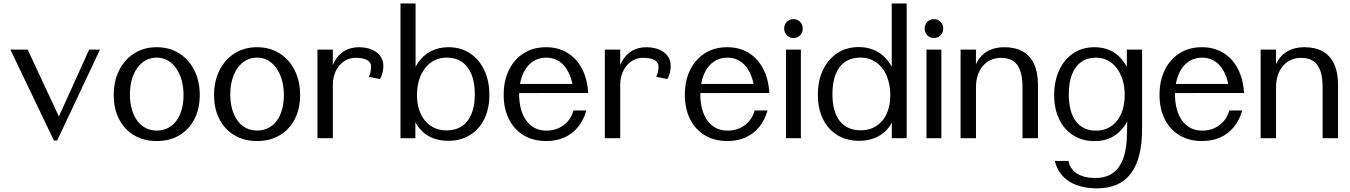

<svg xmlns="http://www.w3.org/2000/svg" viewBox="-20 -778 7603 1081"><path d="M283.6 13.2 38.4 -498.8H135.7L321.6 -100.5L295.4 -86.3L482 -498.8H542.9L301.8 13.2Z M862.2 16.1Q789.4 16.1 735 -16.3Q680.5 -48.6 650.4 -107Q620.3 -165.3 620.3 -243.1Q620.3 -322 651 -382.7Q681.6 -443.5 736.3 -477.8Q790.9 -512.2 862.2 -512.2Q933.9 -512.2 988.5 -477.8Q1043.1 -443.5 1073.9 -382.7Q1104.7 -322 1104.7 -243.1Q1104.7 -165.5 1074.6 -107.1Q1044.4 -48.8 989.9 -16.3Q935.4 16.1 862.2 16.1ZM862.2 -43Q896.9 -43 924.9 -56.9Q952.8 -70.9 972.6 -97.3Q992.4 -123.6 1002.8 -160.6Q1013.3 -197.6 1013.3 -243.1Q1013.3 -289.2 1002.3 -327.6Q991.4 -366 971.2 -394.2Q951.1 -422.5 923.4 -438.1Q895.6 -453.6 862.2 -453.6Q828.6 -453.6 800.9 -438.6Q773.3 -423.5 753.1 -395.7Q733 -368 722.2 -330Q711.5 -292 711.5 -246.2Q711.5 -200.2 722.2 -162.7Q732.9 -125.1 752.7 -98.3Q772.5 -71.6 800.2 -57.3Q827.9 -43 862.2 -43Z M1427.2 16.1Q1354.4 16.1 1300 -16.3Q1245.5 -48.6 1215.4 -107Q1185.3 -165.3 1185.3 -243.1Q1185.3 -322 1216 -382.7Q1246.6 -443.5 1301.3 -477.8Q1355.9 -512.2 1427.2 -512.2Q1498.9 -512.2 1553.5 -477.8Q1608.1 -443.5 1638.9 -382.7Q1669.7 -322 1669.7 -243.1Q1669.7 -165.5 1639.6 -107.1Q1609.4 -48.8 1554.9 -16.3Q1500.4 16.1 1427.2 16.1ZM1427.2 -43Q1461.9 -43 1489.9 -56.9Q1517.8 -70.9 1537.6 -97.3Q1557.4 -123.6 1567.8 -160.6Q1578.3 -197.6 1578.3 -243.1Q1578.3 -289.2 1567.3 -327.6Q1556.4 -366 1536.2 -394.2Q1516.1 -422.5 1488.4 -438.1Q1460.6 -453.6 1427.2 -453.6Q1393.6 -453.6 1365.9 -438.6Q1338.3 -423.5 1318.1 -395.7Q1298 -368 1287.2 -330Q1276.5 -292 1276.5 -246.2Q1276.5 -200.2 1287.2 -162.7Q1297.9 -125.1 1317.7 -98.3Q1337.5 -71.6 1365.2 -57.3Q1392.9 -43 1427.2 -43Z M1767.3 0V-498.8H1854L1853.3 -295.6L1833.1 -337.8Q1842.4 -393.8 1863.9 -432.6Q1885.4 -471.5 1920.1 -491.8Q1954.8 -512.2 2002.8 -512.2Q2028.2 -512.2 2052.3 -505.9Q2076.4 -499.6 2095.8 -486.6Q2115.3 -473.6 2126.8 -453.4Q2138.3 -433.2 2138.3 -405.4Q2138.3 -393.6 2135.9 -379.7Q2133.5 -365.8 2129.1 -353.4Q2124.8 -341.1 2119 -332.9L2056 -345.8Q2062.8 -356.5 2065.7 -370.9Q2068.7 -385.3 2069 -392.6Q2071.5 -411.1 2064.5 -422.8Q2057.6 -434.5 2044.7 -441Q2031.7 -447.5 2015.8 -450Q1999.8 -452.6 1983.8 -452.6Q1955 -452.6 1931.3 -441Q1907.6 -429.4 1890.3 -408.8Q1873.1 -388.2 1863.6 -360.5Q1854 -332.9 1854 -300.4V0Z M2503.9 14.7Q2420.1 14.7 2366 -30.8Q2311.9 -76.4 2290.6 -164.1L2318.6 -184.4V0H2234.8V-758.4H2319.8V-304.5L2291.7 -324.6Q2305.6 -384.9 2335 -426.6Q2364.4 -468.3 2407.5 -490.2Q2450.5 -512.2 2505.1 -512.2Q2573.9 -512.2 2625.7 -478.2Q2677.4 -444.2 2706.3 -383.8Q2735.2 -323.5 2735.2 -243.4Q2735.2 -165.9 2706.5 -107.7Q2677.8 -49.5 2625.8 -17.4Q2573.9 14.7 2503.9 14.7ZM2493.9 -43.8Q2531.9 -43.8 2561.5 -57Q2591.2 -70.2 2611.6 -96.3Q2632.1 -122.4 2642.7 -160.3Q2653.3 -198.3 2653.3 -247.7Q2653.3 -314.1 2634.4 -360Q2615.5 -405.8 2580.2 -429.8Q2544.9 -453.8 2495.1 -453.8Q2457.7 -453.8 2426.8 -438.5Q2395.9 -423.2 2373.9 -395.1Q2351.8 -367.1 2339.8 -328.5Q2327.7 -289.9 2327.7 -243.1Q2327.7 -198.4 2339.3 -161.8Q2350.9 -125.2 2372.8 -98.7Q2394.6 -72.3 2425.2 -58.1Q2455.8 -43.8 2493.9 -43.8Z M3055.2 16.1Q2981.9 16.1 2928.2 -16.4Q2874.4 -49 2845.1 -107.7Q2815.8 -166.4 2815.8 -244.1Q2815.8 -323.7 2845.5 -384.1Q2875.3 -444.5 2928.9 -478.3Q2982.6 -512.2 3054.2 -512.2Q3122.4 -512.2 3173.8 -481.1Q3225.3 -450.1 3255.9 -392.5Q3286.5 -335 3291.8 -254.4H3209.8Q3206.3 -301.9 3193.9 -338.9Q3181.5 -375.9 3161.6 -401.5Q3141.8 -427 3115 -440.2Q3088.1 -453.4 3055.2 -453.4Q3020.1 -453.4 2992 -438.6Q2963.9 -423.8 2944.1 -396.6Q2924.3 -369.3 2913.6 -331.2Q2902.9 -293 2902.9 -246.5Q2902.9 -202.5 2912.8 -165Q2922.7 -127.6 2942.2 -100.2Q2961.6 -72.8 2990.5 -57.6Q3019.4 -42.5 3057.2 -42.5Q3095.1 -42.5 3126.2 -57.1Q3157.3 -71.7 3178.7 -97.3Q3200.1 -123 3208.7 -156H3281.4Q3265.9 -101.5 3234.5 -63.1Q3203.1 -24.6 3157.9 -4.2Q3112.7 16.1 3055.2 16.1ZM2882.6 -254.1 2871.2 -305.4H3269.4L3270.6 -254.4Z M3385.3 0V-498.8H3472L3471.3 -295.6L3451.1 -337.8Q3460.4 -393.8 3481.9 -432.6Q3503.4 -471.5 3538.1 -491.8Q3572.8 -512.2 3620.8 -512.2Q3646.2 -512.2 3670.3 -505.9Q3694.4 -499.6 3713.8 -486.6Q3733.3 -473.6 3744.8 -453.4Q3756.3 -433.2 3756.3 -405.4Q3756.3 -393.6 3753.9 -379.7Q3751.5 -365.8 3747.1 -353.4Q3742.8 -341.1 3737 -332.9L3674 -345.8Q3680.8 -356.5 3683.7 -370.9Q3686.7 -385.3 3687 -392.6Q3689.5 -411.1 3682.5 -422.8Q3675.6 -434.5 3662.7 -441Q3649.7 -447.5 3633.8 -450Q3617.8 -452.6 3601.8 -452.6Q3573 -452.6 3549.3 -441Q3525.6 -429.4 3508.3 -408.8Q3491.1 -388.2 3481.6 -360.5Q3472 -332.9 3472 -300.4V0Z M4075.2 16.1Q4001.9 16.1 3948.2 -16.4Q3894.4 -49 3865.1 -107.7Q3835.8 -166.4 3835.8 -244.1Q3835.8 -323.7 3865.5 -384.1Q3895.3 -444.5 3948.9 -478.3Q4002.6 -512.2 4074.2 -512.2Q4142.4 -512.2 4193.8 -481.1Q4245.3 -450.1 4275.9 -392.5Q4306.5 -335 4311.8 -254.4H4229.8Q4226.3 -301.9 4213.9 -338.9Q4201.5 -375.9 4181.6 -401.5Q4161.8 -427 4135 -440.2Q4108.1 -453.4 4075.2 -453.4Q4040.1 -453.4 4012 -438.6Q3983.9 -423.8 3964.1 -396.6Q3944.3 -369.3 3933.6 -331.2Q3922.9 -293 3922.9 -246.5Q3922.9 -202.5 3932.8 -165Q3942.7 -127.6 3962.2 -100.2Q3981.6 -72.8 4010.5 -57.6Q4039.4 -42.5 4077.2 -42.5Q4115.1 -42.5 4146.2 -57.1Q4177.3 -71.7 4198.7 -97.3Q4220.1 -123 4228.7 -156H4301.4Q4285.9 -101.5 4254.5 -63.1Q4223.1 -24.6 4177.9 -4.2Q4132.7 16.1 4075.2 16.1ZM3902.6 -254.1 3891.2 -305.4H4289.4L4290.6 -254.4Z M4405.2 0V-498.8H4489.1V0ZM4447.3 -564Q4424.9 -564 4410 -579.3Q4395.1 -594.5 4395.1 -617.2Q4395.1 -639.9 4410 -655.1Q4424.9 -670.2 4447.3 -670.2Q4469.7 -670.2 4484.6 -655.1Q4499.5 -639.9 4499.5 -617.2Q4499.5 -594.5 4484.6 -579.3Q4469.7 -564 4447.3 -564Z M4816.1 14.7Q4746.6 14.7 4694.4 -17.3Q4642.2 -49.3 4613.5 -107.6Q4584.8 -165.9 4584.8 -244.1Q4584.8 -324.6 4613.8 -385Q4642.9 -445.5 4694.7 -479.2Q4746.6 -513 4814.9 -513Q4869.8 -513 4912.9 -491Q4955.9 -469.1 4985.4 -427Q5014.9 -384.9 5028.3 -324L5000.7 -304.3V-758.4H5084.8V0H5001.1V-182.4L5029.9 -162.6Q5008.7 -74.4 4954.1 -29.9Q4899.6 14.7 4816.1 14.7ZM4826 -44.3Q4864.2 -44.3 4894.9 -58.2Q4925.6 -72.2 4947.4 -98Q4969.2 -123.9 4980.8 -160.3Q4992.4 -196.6 4992.4 -241.4Q4992.4 -288.6 4980.6 -327.5Q4968.7 -366.5 4946.6 -394.8Q4924.6 -423.2 4893.7 -438.5Q4862.8 -453.9 4824.8 -453.9Q4775.1 -453.9 4739.6 -430.5Q4704.1 -407.1 4685.4 -361.2Q4666.7 -315.3 4666.7 -247.9Q4666.7 -198.2 4677.3 -160Q4687.9 -121.9 4708.4 -96.2Q4728.8 -70.6 4758.4 -57.5Q4788.1 -44.3 4826 -44.3Z M5196.2 0V-498.8H5280.1V0ZM5238.3 -564Q5215.9 -564 5201 -579.3Q5186.1 -594.5 5186.1 -617.2Q5186.1 -639.9 5201 -655.1Q5215.9 -670.2 5238.3 -670.2Q5260.7 -670.2 5275.6 -655.1Q5290.5 -639.9 5290.5 -617.2Q5290.5 -594.5 5275.6 -579.3Q5260.7 -564 5238.3 -564Z M5388.2 0V-498.8H5475L5474.3 -297.6L5452 -335.4Q5459.8 -393.3 5482.9 -432.7Q5506.1 -472.1 5544.3 -492.1Q5582.5 -512.2 5634.3 -512.2Q5696.5 -512.2 5738.7 -488.1Q5780.9 -464 5802.4 -416.8Q5824 -369.7 5824 -300.8V0H5737.1V-284.4Q5737.1 -343.7 5723.8 -380.7Q5710.6 -417.7 5683.8 -435Q5656.9 -452.3 5616 -452.3Q5583.9 -452.3 5557.8 -440.1Q5531.7 -428 5513.2 -406Q5494.7 -384.1 5484.9 -354.1Q5475 -324 5475 -287.9V0Z M6157.3 282.5Q6109.9 282.5 6070.1 272.8Q6030.4 263.1 6000 243.7Q5969.6 224.2 5949 195.3Q5928.4 166.4 5918.6 128.1H5995.8Q6001.2 157.2 6019.6 178.7Q6038.1 200.2 6070.2 212.1Q6102.3 224.1 6147.5 224.1Q6206.8 224.1 6246.2 195.7Q6285.6 167.3 6305.4 110.2Q6325.2 53.2 6325.2 -32.8L6328.3 -160.8L6344.6 -135.7Q6321.3 -66.7 6269.9 -25.2Q6218.5 16.4 6143.3 16.4Q6074.5 16.4 6023.2 -15.8Q5971.9 -48.1 5943.6 -106.5Q5915.3 -164.8 5915.3 -242.7Q5915.3 -322.6 5943.8 -383.4Q5972.2 -444.2 6023.3 -478.2Q6074.4 -512.2 6141.8 -512.2Q6214.1 -512.2 6265.5 -472.9Q6316.8 -433.7 6342 -359.7L6324.3 -334.2V-498.8H6410.3V-54.9Q6410.3 28.3 6395 91.4Q6379.6 154.4 6348.4 197Q6317.1 239.5 6269.4 261Q6221.8 282.5 6157.3 282.5ZM6151.2 -42.5Q6188 -42.5 6217.7 -56.9Q6247.4 -71.3 6268.5 -97.7Q6289.7 -124.1 6300.9 -160.8Q6312.2 -197.4 6312.2 -242Q6312.2 -289.2 6300.6 -327.8Q6289 -366.4 6267.5 -394.6Q6246 -422.8 6216.3 -438.1Q6186.6 -453.4 6150 -453.4Q6102.2 -453.4 6068.1 -429.5Q6034 -405.6 6015.7 -359.7Q5997.5 -313.8 5997.5 -247Q5997.5 -197.1 6007.7 -159Q6017.9 -120.8 6037.6 -94.8Q6057.3 -68.8 6085.8 -55.6Q6114.2 -42.5 6151.2 -42.5Z M6747.7 16.1Q6674.4 16.1 6620.7 -16.4Q6566.9 -49 6537.6 -107.7Q6508.3 -166.4 6508.3 -244.1Q6508.3 -323.7 6538 -384.1Q6567.8 -444.5 6621.4 -478.3Q6675.1 -512.2 6746.7 -512.2Q6814.9 -512.2 6866.3 -481.1Q6917.8 -450.1 6948.4 -392.5Q6979 -335 6984.3 -254.4H6902.3Q6898.8 -301.9 6886.4 -338.9Q6874 -375.9 6854.1 -401.5Q6834.3 -427 6807.5 -440.2Q6780.6 -453.4 6747.7 -453.4Q6712.6 -453.4 6684.5 -438.6Q6656.4 -423.8 6636.6 -396.6Q6616.8 -369.3 6606.1 -331.2Q6595.4 -293 6595.4 -246.5Q6595.4 -202.5 6605.3 -165Q6615.2 -127.6 6634.7 -100.2Q6654.1 -72.8 6683 -57.6Q6711.9 -42.5 6749.7 -42.5Q6787.6 -42.5 6818.7 -57.1Q6849.8 -71.7 6871.2 -97.3Q6892.6 -123 6901.2 -156H6973.9Q6958.4 -101.5 6927 -63.1Q6895.6 -24.6 6850.4 -4.2Q6805.2 16.1 6747.7 16.1ZM6575.1 -254.1 6563.7 -305.4H6961.9L6963.1 -254.4Z M7077.7 0V-498.8H7164.5L7163.8 -297.6L7141.5 -335.4Q7149.3 -393.3 7172.4 -432.7Q7195.6 -472.1 7233.8 -492.1Q7272 -512.2 7323.8 -512.2Q7386 -512.2 7428.2 -488.1Q7470.4 -464 7491.9 -416.8Q7513.5 -369.7 7513.5 -300.8V0H7426.6V-284.4Q7426.6 -343.7 7413.3 -380.7Q7400.1 -417.7 7373.3 -435Q7346.4 -452.3 7305.5 -452.3Q7273.4 -452.3 7247.3 -440.1Q7221.2 -428 7202.7 -406Q7184.2 -384.1 7174.4 -354.1Q7164.5 -324 7164.5 -287.9V0Z"/></svg>

Font: Russolo 10pt ExtraLight
Style: Regular
Weight: 200
Designer: Micah Stupak-Hahn
Version: Version 1.000